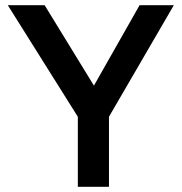

<svg xmlns="http://www.w3.org/2000/svg" viewBox="-20 -720 700 740"><path d="M280 -270 10 -700H152L342 -390L518 -700H650L400 -270V0H280Z"/></svg>

Font: .
Style: 
Weight: 500
Designer: A.Korolkova, Vitaly Kuzmin
Foundry: ParaType Ltd
Version: Version 1.000; Glyphs 3.2, build 3192.0